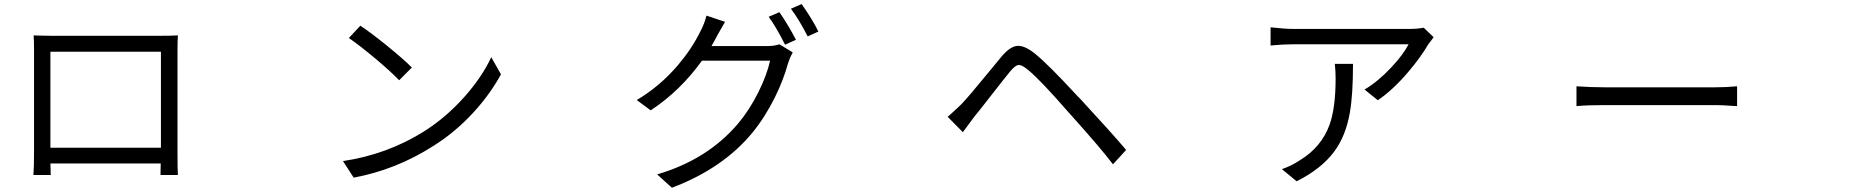

<svg xmlns="http://www.w3.org/2000/svg" viewBox="-20 -840 9040 928"><path d="M141.6 5.9Q144.5 -29.3 144.5 -112.3V-592.8Q144.5 -645.5 142.6 -668.9Q153.3 -668.9 171.9 -668Q212.9 -667 229.5 -667H753.9Q810.5 -667 839.8 -668.9Q837.9 -644.5 837.9 -592.8V-111.3Q837.9 -15.6 839.8 5.9H755.9Q755.9 3.9 755.9 -5.9Q756.8 -32.2 756.8 -49.8H223.6Q223.6 -39.1 224.6 -20.5Q224.6 2 225.6 5.9ZM223.6 -126H757.8V-589.8H223.6Z M1689.5 18.6 1637.7 -61.5Q1849.6 -92.8 2028.3 -204.1Q2136.7 -272.5 2226.6 -374Q2309.6 -467.8 2354.5 -563.5L2401.4 -480.5Q2347.7 -382.8 2267.6 -295.9Q2178.7 -199.2 2073.2 -133.8Q1894.5 -19.5 1689.5 18.6ZM1909.2 -452.1Q1871.1 -492.2 1796.9 -554.7Q1717.8 -621.1 1666 -656.2L1721.7 -715.8Q1773.4 -681.6 1851.6 -618.2Q1929.7 -554.7 1970.7 -513.7Z M3227.5 67.4 3156.2 2.9Q3399.4 -68.4 3546.9 -242.2Q3601.6 -306.6 3645.5 -394.5Q3686.5 -476.6 3702.1 -546.9H3373Q3267.6 -400.4 3125 -306.6L3057.6 -356.4Q3170.9 -423.8 3257.8 -526.4Q3323.2 -603.5 3364.3 -686.5Q3384.8 -724.6 3394.5 -764.6L3484.4 -734.4Q3472.7 -714.8 3449.2 -672.9Q3443.4 -662.1 3441.4 -658.2Q3434.6 -644.5 3418.9 -617.2H3683.6Q3723.6 -617.2 3747.1 -626L3811.5 -586.9Q3797.9 -562.5 3789.1 -535.2Q3767.6 -455.1 3725.6 -370.1Q3677.7 -273.4 3616.2 -198.2Q3473.6 -25.4 3227.5 67.4ZM3774.4 -624Q3732.4 -708 3695.3 -758.8L3747.1 -781.2Q3791 -717.8 3827.1 -647.5ZM3883.8 -664.1Q3841.8 -746.1 3802.7 -797.9L3854.5 -820.3Q3908.2 -744.1 3935.5 -687.5Z M5359.4 -45.9Q5300.8 -123 5165 -274.4Q5147.5 -293.9 5139.6 -302.7Q5007.8 -454.1 4949.2 -502Q4918.9 -527.3 4902.8 -525.9Q4886.7 -524.4 4861.8 -494.1Q4836.9 -463.9 4767.6 -375Q4710 -300.8 4689.5 -276.4Q4677.7 -260.7 4653.3 -227.5Q4639.6 -209 4633.8 -201.2L4560.5 -275.4Q4582 -293.9 4618.2 -328.1Q4626 -335.9 4629.9 -339.8Q4661.1 -372.1 4757.8 -490.2Q4802.7 -544.9 4822.3 -568.4Q4862.3 -615.2 4896.5 -618.2Q4933.6 -621.1 4985.4 -578.1Q5046.9 -528.3 5187.5 -376Q5191.4 -372.1 5200.2 -363.3Q5356.4 -194.3 5422.9 -115.2Z M6247.1 36.1 6175.8 -22.5Q6221.7 -38.1 6262.7 -65.4Q6367.2 -128.9 6406.2 -237.3Q6435.5 -318.4 6435.5 -460.9Q6435.5 -497.1 6431.6 -531.2H6519.5Q6519.5 -378.9 6503.9 -293.9Q6484.4 -182.6 6428.7 -107.4Q6366.2 -23.4 6247.1 36.1ZM6639.6 -355.5 6575.2 -407.2Q6638.7 -444.3 6704.1 -513.7Q6762.7 -576.2 6788.1 -626H6232.4Q6179.7 -626 6121.1 -620.1V-708Q6189.5 -700.2 6232.4 -700.2H6793Q6832 -700.2 6861.3 -706.1L6909.2 -660.2Q6906.2 -656.2 6898.4 -645.5Q6886.7 -630.9 6882.8 -625Q6845.7 -561.5 6788.1 -494.1Q6714.8 -407.2 6639.6 -355.5Z M7599.6 -327.1V-422.9Q7672.9 -418 7735.4 -418H8270.5Q8322.3 -418 8376 -422.9V-327.1Q8371.1 -327.1 8356.4 -328.1Q8303.7 -332 8271.5 -332H7735.4Q7650.4 -332 7599.6 -327.1Z"/></svg>

Font: Bpmf GenYo Gothic R
Style: R
Weight: 400
Foundry: But Ko
Version: Version 1.320